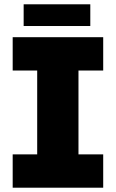

<svg xmlns="http://www.w3.org/2000/svg" viewBox="-20 -873 539 893"><path d="M39 0V-155H153V-545H39V-700H460V-545H345V-155H460V0ZM90 -752V-853H400V-752Z"/></svg>

Font: MuseoModerno ExtraBold
Style: Regular
Weight: 800
Designer: Pablo Cosgaya, Héctor Gatti, Marcela Romero, and the Authors of The MuseoModerno Project.
Foundry: Omnibus-Type Team
Version: Version 1.001